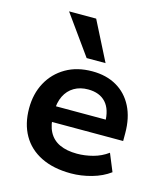

<svg xmlns="http://www.w3.org/2000/svg" viewBox="-114 -852 828 951"><g transform="rotate(15 299.5 -376.5)"><path d="M338 10Q248 10 184.5 -21.5Q121 -53 88 -111Q55 -169 55 -248Q55 -323 86.5 -381Q118 -439 175.5 -472.5Q233 -506 311 -506Q383 -506 436 -475.5Q489 -445 518 -388Q547 -331 547 -252V-212H159V-292H453L437 -275Q437 -344 405 -379Q373 -414 314 -414Q273 -414 242.5 -396Q212 -378 195.5 -344.5Q179 -311 179 -263V-251Q179 -196 197.5 -161Q216 -126 252.5 -109Q289 -92 342 -92Q382 -92 423.5 -103Q465 -114 499 -139L536 -49Q497 -20 443.5 -5Q390 10 338 10ZM266 -562 122 -763H261L363 -562Z"/></g></svg>

Font: Nunito Sans 9pt
Style: Bold
Weight: 700
Version: Version 3.101;gftools[0.9.27]